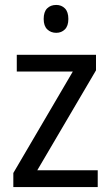

<svg xmlns="http://www.w3.org/2000/svg" viewBox="-20 -758 449 778"><path d="M376 0H34V-57L275 -468H48V-536H369V-473L131 -68H376ZM208 -738Q229 -738 243 -724Q257 -710 257 -681Q257 -653 243 -639Q229 -625 208 -625Q186 -625 171.5 -639Q157 -653 157 -681Q157 -710 171 -724Q185 -738 208 -738Z"/></svg>

Font: Noto Sans Devanagari SemiCondensed
Style: Regular
Weight: 400
Width: 4
Designer: Jelle Bosma - Monotype Design Team
Foundry: Monotype Imaging Inc.
Version: Version 2.006